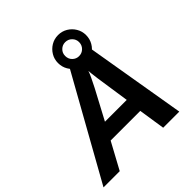

<svg xmlns="http://www.w3.org/2000/svg" viewBox="-250 -1038 1201 1201"><g transform="rotate(-45 350.5 -437.5)"><path d="M218.3 -175.8 123 0H-20.5L363.8 -688H533.7L649.9 0H507.3L480.5 -175.8ZM427.7 -582Q422.9 -566.4 410.6 -540.5Q398.4 -514.6 379.9 -478.5L276.4 -284.2H469.2L436.5 -504.9Q432.1 -538.1 429.9 -557.4Q427.7 -576.7 427.7 -582ZM576.2 -751Q576.2 -716.8 559.8 -688.7Q543.5 -660.6 515.4 -643.8Q487.3 -627 452.1 -627Q417.5 -627 389.2 -643.8Q360.8 -660.6 344.5 -688.7Q328.1 -716.8 328.1 -751Q328.1 -785.2 345 -813.2Q361.8 -841.3 389.9 -858.2Q418 -875 452.1 -875Q486.3 -875 514.4 -858.2Q542.5 -841.3 559.3 -813.2Q576.2 -785.2 576.2 -751ZM514.2 -751Q514.2 -775.9 496.3 -793.9Q478.5 -812 452.1 -812Q427.2 -812 409.2 -794.4Q391.1 -776.9 391.1 -751Q391.1 -723.6 409.2 -706.1Q427.2 -688.5 452.1 -688.5Q478 -688.5 496.1 -706.5Q514.2 -724.6 514.2 -751Z"/></g></svg>

Font: Arimo
Style: Italic
Weight: 400
Italic angle: -12°
Designer: Steve Matteson
Foundry: Monotype Imaging Inc.
Version: Version 1.33